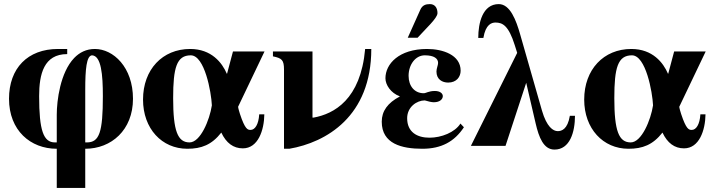

<svg xmlns="http://www.w3.org/2000/svg" viewBox="-20 -712 3490 937"><path d="M396 205V14C523 14 629 -77 629 -230C629 -384 533 -473 443 -473C401 -473 368 -456 342 -429C274 -358 257 -221 257 -152V-17H248C192 -17 171 -75 171 -243C171 -350 194 -448 308 -448V-473H263C115 -473 24 -379 24 -230C24 -75 129 14 257 14V205ZM396 -274C396 -374 402 -440 429 -442C474 -440 482 -348 482 -243C482 -67 465 -17 404 -17H396Z M1245 -154C1242 -104 1224 -78 1203 -78C1189 -78 1176 -80 1151 -156C1148 -165 1142 -186 1142 -191L1271 -461H1117L1088 -352H1087C1064 -406 1012 -473 908 -473C773 -473 678 -373 678 -226C678 -84 770 14 894 14C963 14 1013 -5 1060 -65C1084 -14 1119 12 1165 12C1240 12 1269 -77 1270 -154ZM1014 -198C1003 -126 958 -17 905 -17C847 -17 825 -73 825 -233C825 -382 842 -442 911 -442C979 -442 1011 -262 1014 -198Z M1762 -473C1740 -226 1610 -156 1510 -138H1505V-461H1312V-437C1356 -428 1366 -419 1366 -372V14H1392C1572 -17 1792 -144 1792 -473Z M1970 -528H2018L2081 -595C2100 -616 2115 -635 2115 -648C2115 -674 2102 -692 2078 -692C2058 -692 2041 -687 2031 -664ZM2227 -109C2200 -66 2134 -40 2076 -40C2016 -40 1967 -67 1967 -135C1967 -190 2014 -222 2053 -222C2070 -217 2086 -213 2097 -213C2128 -213 2141 -229 2141 -243C2141 -255 2129 -268 2102 -268C2072 -268 2059 -257 2048 -257C2003 -257 1974 -292 1974 -342C1974 -396 2007 -442 2053 -442C2099 -442 2118 -426 2118 -405C2118 -394 2110 -378 2110 -363C2110 -324 2139 -309 2167 -309C2208 -309 2228 -337 2228 -367C2228 -444 2141 -473 2064 -473C1927 -473 1861 -400 1861 -330C1861 -298 1887 -258 1931 -242V-241C1872 -210 1843 -170 1843 -118C1843 -10 1941 14 2041 14C2134 14 2198 -21 2244 -91Z M2339 -527C2350 -594 2380 -602 2398 -602C2433 -602 2462 -587 2492 -492L2504 -454L2278 0H2447L2548 -308L2594 -110C2610 -41 2633 18 2686 18C2761 18 2786 -67 2786 -147H2761C2750 -80 2720 -72 2702 -72C2679 -72 2648 -93 2625 -172L2518 -546C2499 -612 2470 -692 2414 -692C2335 -692 2314 -600 2314 -527Z M3398 -154C3395 -104 3377 -78 3356 -78C3342 -78 3329 -80 3304 -156C3301 -165 3295 -186 3295 -191L3424 -461H3270L3241 -352H3240C3217 -406 3165 -473 3061 -473C2926 -473 2831 -373 2831 -226C2831 -84 2923 14 3047 14C3116 14 3166 -5 3213 -65C3237 -14 3272 12 3318 12C3393 12 3422 -77 3423 -154ZM3167 -198C3156 -126 3111 -17 3058 -17C3000 -17 2978 -73 2978 -233C2978 -382 2995 -442 3064 -442C3132 -442 3164 -262 3167 -198Z"/></svg>

Font: STIXGeneral
Style: Bold
Weight: 700
Designer: MicroPress Inc., with final additions and corrections provided by Coen Hoffman, Elsevier (retired)
Version: Version 1.1.0